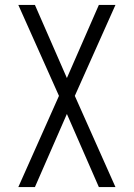

<svg xmlns="http://www.w3.org/2000/svg" viewBox="-20 -755 540 775"><path d="M54 0 218 -368 54 -735H121L250 -440L379 -735H446L282 -368L446 0H379L250 -295L121 0Z"/></svg>

Font: Iosevka SS18 Light
Style: Regular
Weight: 300
Monospace: yes
Designer: Belleve Invis
Foundry: Belleve Invis
Version: Version 25.1.1; ttfautohint (v1.8.4)